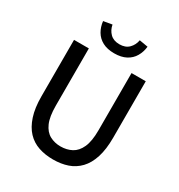

<svg xmlns="http://www.w3.org/2000/svg" viewBox="-198 -977 1046 1122"><g transform="rotate(30 325.0 -416.5)"><path d="M325 12Q272 12 227.5 -3Q183 -18 151 -52Q119 -86 101 -141Q83 -196 83 -274V-655H183V-269Q183 -195 201.5 -153Q220 -111 252.5 -93.5Q285 -76 325 -76Q367 -76 400 -93.5Q433 -111 452 -153Q471 -195 471 -269V-655H567V-274Q567 -196 549.5 -141Q532 -86 499.5 -52Q467 -18 423 -3Q379 12 325 12ZM325 -704Q278 -704 246 -721Q214 -738 196.5 -768Q179 -798 175 -835L233 -845Q239 -811 262 -788Q285 -765 325 -765Q365 -765 388 -788Q411 -811 417 -845L475 -835Q471 -798 453.5 -768Q436 -738 404 -721Q372 -704 325 -704Z"/></g></svg>

Font: Source Sans 3 ExtraLight Medium
Style: Regular
Weight: 500
Version: Version 3.052;hotconv 1.1.0;makeotfexe 2.6.0